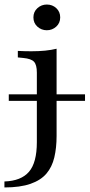

<svg xmlns="http://www.w3.org/2000/svg" viewBox="-52 -642 399 855"><path d="M-12.9 -192.7V-221.8H326.6V-192.7ZM112.1 -207.3V-318.5Q112.1 -353.2 99.6 -366.9Q87.1 -380.6 51.6 -383.9L27.4 -386.3V-415.3Q44.4 -414.5 58.1 -414.1Q71.8 -413.7 87.1 -413.7Q121 -413.7 149.2 -416.5Q177.4 -419.4 200 -425V-415.3V-207.3ZM-32.3 192.7V166.1Q41.9 163.7 77 123Q112.1 82.3 112.1 -8.9V-207.3H200V-36.3Q200 16.1 189.9 58.9Q179.8 101.6 154.8 131Q129.8 160.5 83.9 176.6Q37.9 192.7 -32.3 192.7ZM156.5 -507.3Q132.3 -507.3 114.5 -523.4Q96.8 -539.5 96.8 -564.5Q96.8 -589.5 114.5 -605.6Q132.3 -621.8 156.5 -621.8Q181.5 -621.8 198.8 -605.6Q216.1 -589.5 216.1 -564.5Q216.1 -539.5 198.4 -523.4Q180.6 -507.3 156.5 -507.3Z"/></svg>

Font: Playfair 5pt SemiExpanded Light Medium
Style: Regular
Weight: 500
Version: Version 2.203